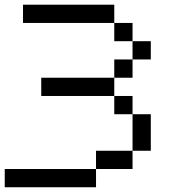

<svg xmlns="http://www.w3.org/2000/svg" viewBox="-20 -789 732 809"><path d="M461.5 -692.3H538.5V-615.4H461.5ZM538.5 -615.4H615.4V-538.5H538.5ZM461.5 -692.3H76.9V-769.2H461.5ZM153.8 -384.6V-461.5H461.5V-384.6H538.5V-307.7H615.4V-153.8H538.5V-76.9H384.6V0H0V-76.9H384.6V-153.8H538.5V-307.7H461.5V-384.6ZM461.5 -461.5V-538.5H538.5V-461.5Z"/></svg>

Font: Mintsoda - Lime Green 13x16
Style: Regular
Weight: 400
Designer: Mintsoda-15
Version: Version 1.0